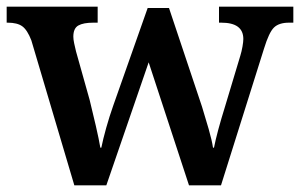

<svg xmlns="http://www.w3.org/2000/svg" viewBox="-21 -556 900 576"><path d="M73 -435Q61 -466 46 -477Q31 -488 2 -488H-1V-536H272V-488H259Q229 -488 214 -479.5Q199 -471 199 -446Q199 -438 201.5 -426Q204 -414 207 -402L248 -256Q257 -220 266.5 -178.5Q276 -137 280 -113H283Q288 -138 297.5 -172Q307 -206 319 -240L422 -532H486L585 -236Q595 -204 605 -169Q615 -134 618 -113H621Q630 -159 654 -236L700 -389Q704 -402 706.5 -416.5Q709 -431 709 -439Q709 -488 643 -488H636V-536H859V-488H846Q816 -488 801 -473.5Q786 -459 771 -410L642 0H546L425 -369L298 0H202Z"/></svg>

Font: Noto Serif Hentaigana SemiBold
Style: Regular
Weight: 600
Designer: Kazuhiro Yamada
Foundry: nipponia
Version: Version 1.000; ttfautohint (v1.8.4.7-5d5b)